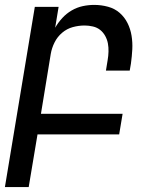

<svg xmlns="http://www.w3.org/2000/svg" viewBox="-27 -548 647 783"><path d="M-7 215 115 -520H212L198 -435Q210 -456 227 -474.5Q244 -493 265.5 -505.5Q287 -518 310.5 -523Q334 -528 357 -528Q386 -528 413.5 -520.5Q441 -513 461 -495.5Q481 -478 493 -454Q505 -430 509.5 -402.5Q514 -375 512.5 -346.5Q511 -318 507 -289L502 -260H405L412 -303Q415 -320 415.5 -337.5Q416 -355 413 -371Q410 -387 402 -401.5Q394 -416 381.5 -426Q369 -436 352 -440Q335 -444 318 -444Q294 -444 270 -437.5Q246 -431 226.5 -414.5Q207 -398 195.5 -375Q184 -352 180 -328L140 -84H473L459 0H126L90 215Z"/></svg>

Font: Iosevka Md Ex Obl
Style: Regular
Weight: 500
Width: 7
Italic angle: -9°
Monospace: yes
Designer: Belleve Invis
Foundry: Belleve Invis
Version: Version 32.5.0; ttfautohint (v1.8.4)